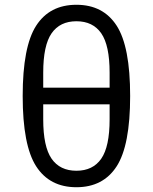

<svg xmlns="http://www.w3.org/2000/svg" viewBox="-20 -772 640 804"><path d="M525 -370Q525 -163 468.5 -75.5Q412 12 300 12Q188 12 131.5 -75.5Q75 -163 75 -370Q75 -577 131.5 -664.5Q188 -752 300 -752Q412 -752 468.5 -664.5Q525 -577 525 -370ZM161 -405H439V-468Q439 -582 404 -632.5Q369 -683 300 -683Q231 -683 196 -632.5Q161 -582 161 -468ZM439 -272V-335H161V-272Q161 -158 196 -107.5Q231 -57 300 -57Q369 -57 404 -107.5Q439 -158 439 -272Z"/></svg>

Font: iA Writer Duo V
Style: Regular
Weight: 400
Designer: Mike Abbink, Paul van der Laan, Pieter van Rosmalen, Oliver Reichenstein
Foundry: Information Architects Inc.
Version: Version 2.000